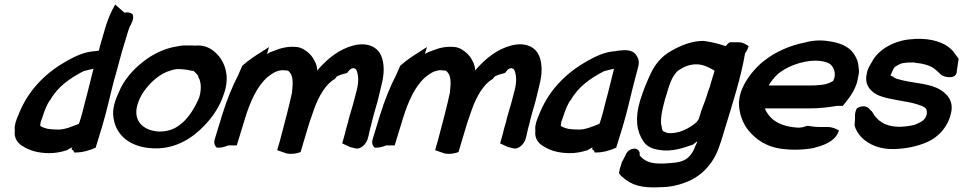

<svg xmlns="http://www.w3.org/2000/svg" viewBox="-20 -660 4239 845"><path d="M45 -106C44 -97 45 -92 45 -84C41 -52 58 -28 83 -15C111 3 149 14 198 14C220 14 247 10 271 2H273C280 -3 288 -7 296 -11V-1L301 1C302 3 304 4 304 4L306 11H314C345 11 376 1 401 -10L430 -105C451 -175 465 -243 483 -311L492 -342C503 -381 514 -426 527 -467L543 -520C546 -530 548 -535 552 -544C557 -554 574 -582 562 -599C551 -606 539 -607 528 -604L487 -640L475 -618C460 -589 450 -560 440 -527V-526C436 -511 431 -494 426 -478C424 -470 421 -462 419 -453L415 -437C411 -436 404 -436 399 -435C350 -432 313 -413 276 -393C190 -345 112 -274 67 -169C59 -149 48 -127 46 -107ZM159 -123C160 -127 165 -137 168 -148C175 -172 187 -200 198 -217L199 -218H200C234 -279 288 -316 348 -347C348 -347 391 -358 391 -357V-356C381 -318 374 -286 364 -248C359 -232 352 -201 348 -187V-186C344 -171 341 -158 336 -142L330 -123L327 -115C299 -104 263 -88 233 -90H232C217 -90 201 -91 190 -93C174 -97 157 -103 157 -108C158 -113 158 -118 159 -123Z M502 -252C489 -225 476 -187 478 -156C483 -68 551 -7 667 -7C757 -7 830 -54 882 -110C917 -147 946 -190 963 -240C990 -310 976 -365 952 -401C945 -412 938 -419 930 -427V-428H929C912 -444 881 -465 836 -459C836 -459 835 -460 830 -460H794C781 -460 769 -458 755 -455C704 -447 651 -421 612 -390C565 -354 524 -307 502 -252ZM584 -196C591 -220 601 -241 614 -259C641 -296 676 -329 717 -345C731 -350 749 -356 762 -356C785 -356 807 -353 826 -348H832C840 -339 850 -333 853 -323L852 -322C865 -303 868 -269 857 -232C856 -230 855 -228 853 -222C837 -186 812 -145 783 -120C753 -94 726 -81 678 -81C609 -86 566 -128 584 -196Z M925 -47C920 -30 925 -17 935 -10H940C956 -10 970 -14 984 -20H1022L1059 -141C1082 -215 1111 -278 1154 -318C1174 -334 1192 -348 1220 -351H1228C1231 -351 1233 -350 1235 -350H1239C1243 -350 1248 -349 1250 -347C1271 -328 1270 -299 1265 -252L1255 -208C1248 -183 1245 -163 1238 -141V-140C1233 -119 1227 -100 1222 -79C1218 -67 1217 -57 1214 -48C1210 -35 1207 -22 1203 -10L1200 1L1232 12C1250 21 1284 17 1303 9L1306 -1C1308 -8 1311 -16 1313 -25L1341 -118C1344 -127 1346 -134 1349 -141L1352 -150C1355 -159 1358 -167 1362 -179C1382 -235 1413 -290 1453 -312L1463 -324C1475 -330 1491 -335 1508 -339C1514 -348 1523 -360 1536 -360H1537C1545 -356 1544 -359 1549 -351C1558 -328 1560 -300 1549 -259C1541 -231 1536 -206 1527 -178L1519 -151C1516 -141 1514 -133 1512 -123C1508 -109 1502 -91 1499 -75L1486 -29C1496 -24 1509 -18 1518 -14H1519L1520 -13C1528 -11 1534 -10 1545 -7C1566 -1 1594 -26 1600 -55L1602 -63C1606 -81 1611 -104 1616 -120V-121C1619 -133 1622 -145 1625 -156L1633 -184C1644 -219 1651 -254 1659 -286C1672 -336 1672 -379 1658 -414C1644 -448 1604 -477 1536 -460C1473 -444 1424 -403 1384 -359L1383 -358L1377 -349C1375 -364 1373 -377 1365 -391C1354 -414 1338 -430 1315 -444L1314 -445H1313C1305 -448 1298 -452 1287 -453C1252 -457 1219 -450 1190 -438C1177 -434 1165 -429 1155 -422L1164 -453L1133 -433C1104 -415 1075 -396 1049 -373L1046 -370L1029 -331C1002 -279 977 -217 958 -155Z M1620 -47C1615 -30 1620 -17 1630 -10H1635C1651 -10 1665 -14 1679 -20H1717L1754 -141C1777 -215 1806 -278 1849 -318C1869 -334 1887 -348 1915 -351H1923C1926 -351 1928 -350 1930 -350H1934C1938 -350 1943 -349 1945 -347C1966 -328 1965 -299 1960 -252L1950 -208C1943 -183 1940 -163 1933 -141V-140C1928 -119 1922 -100 1917 -79C1913 -67 1912 -57 1909 -48C1905 -35 1902 -22 1898 -10L1895 1L1927 12C1945 21 1979 17 1998 9L2001 -1C2003 -8 2006 -16 2008 -25L2036 -118C2039 -127 2041 -134 2044 -141L2047 -150C2050 -159 2053 -167 2057 -179C2077 -235 2108 -290 2148 -312L2158 -324C2170 -330 2186 -335 2203 -339C2209 -348 2218 -360 2231 -360H2232C2240 -356 2239 -359 2244 -351C2253 -328 2255 -300 2244 -259C2236 -231 2231 -206 2222 -178L2214 -151C2211 -141 2209 -133 2207 -123C2203 -109 2197 -91 2194 -75L2181 -29C2191 -24 2204 -18 2213 -14H2214L2215 -13C2223 -11 2229 -10 2240 -7C2261 -1 2289 -26 2295 -55L2297 -63C2301 -81 2306 -104 2311 -120V-121C2314 -133 2317 -145 2320 -156L2328 -184C2339 -219 2346 -254 2354 -286C2367 -336 2367 -379 2353 -414C2339 -448 2299 -477 2231 -460C2168 -444 2119 -403 2079 -359L2078 -358L2072 -349C2070 -364 2068 -377 2060 -391C2049 -414 2033 -430 2010 -444L2009 -445H2008C2000 -448 1993 -452 1982 -453C1947 -457 1914 -450 1885 -438C1872 -434 1860 -429 1850 -422L1859 -453L1828 -433C1799 -415 1770 -396 1744 -373L1741 -370L1724 -331C1697 -279 1672 -217 1653 -155Z M2336 -106C2335 -97 2336 -92 2336 -84C2332 -52 2349 -28 2374 -15C2402 3 2440 14 2489 14C2511 14 2538 10 2562 2H2564C2571 -3 2579 -7 2587 -11V-1L2592 1C2593 3 2595 4 2595 4L2597 11H2605C2636 11 2667 1 2692 -10L2721 -104C2742 -174 2756 -242 2774 -310L2782 -340C2792 -377 2798 -392 2779 -419C2760 -446 2717 -438 2712 -438C2704 -438 2695 -436 2690 -435C2641 -432 2604 -413 2567 -393C2481 -345 2403 -274 2358 -169C2350 -149 2339 -127 2337 -107ZM2450 -123C2451 -127 2456 -137 2459 -148C2466 -172 2478 -200 2489 -217L2490 -218H2491C2525 -279 2579 -316 2639 -347C2639 -347 2682 -358 2682 -357V-356C2672 -318 2665 -286 2655 -248C2650 -232 2643 -201 2639 -187V-186C2635 -171 2632 -158 2627 -142L2621 -123L2618 -115C2590 -104 2554 -88 2524 -90H2523C2508 -90 2492 -91 2481 -93C2465 -97 2448 -103 2448 -108C2449 -113 2449 -118 2450 -123Z M2797 -217C2773 -138 2783 -80 2811 -39C2824 -17 2850 -4 2883 0C2935 9 2985 -8 3028 -23L3030 -24C3037 -29 3041 -32 3049 -39L3048 -35C3046 -28 3043 -23 3040 -17V-16C3026 20 3006 43 2975 51C2960 55 2944 57 2926 58C2858 64 2823 57 2796 25C2795 24 2795 22 2795 15L2796 13L2795 12C2788 -16 2747 -9 2735 19L2716 56V57C2710 74 2706 88 2704 101C2707 108 2712 113 2717 117C2759 156 2804 168 2884 164C2893 164 2903 163 2909 163H2911C2939 160 2964 155 2988 146C3068 120 3121 57 3145 -14C3147 -22 3151 -30 3154 -40L3168 -86C3203 -201 3241 -318 3259 -425C3264 -432 3269 -440 3272 -449L3275 -457C3262 -465 3250 -474 3229 -474H3192C3185 -470 3180 -465 3174 -457C3152 -464 3121 -474 3089 -478C3087 -478 3081 -480 3075 -480C3024 -480 2976 -460 2936 -437C2893 -414 2864 -379 2843 -335C2826 -298 2810 -259 2797 -217ZM2921 -270C2932 -307 2947 -334 2964 -349C2988 -365 3013 -377 3045 -377C3077 -377 3104 -361 3125 -349L3109 -296C3106 -285 3103 -274 3099 -264L3098 -263C3089 -232 3079 -204 3067 -174L3056 -138C3054 -134 3051 -129 3046 -123C3018 -97 2965 -68 2916 -75C2912 -77 2906 -79 2900 -82H2899C2896 -83 2893 -93 2892 -104V-105L2891 -106C2883 -143 2901 -206 2921 -270Z M3240 -252C3235 -236 3233 -223 3232 -209C3232 -162 3248 -119 3273 -87C3306 -47 3352 -14 3419 -5C3467 1 3517 0 3564 -9H3565V-10C3600 -19 3651 -35 3669 -77L3672 -86C3659 -93 3645 -101 3622 -101H3593C3573 -101 3552 -103 3536 -106H3531C3522 -103 3514 -99 3496 -98C3413 -102 3367 -133 3346 -183H3547C3589 -183 3626 -188 3664 -194H3689C3712 -222 3742 -258 3753 -302L3758 -328C3761 -340 3761 -350 3759 -361C3758 -389 3748 -409 3735 -427C3713 -457 3673 -473 3625 -479C3594 -484 3557 -483 3523 -473C3460 -461 3393 -433 3341 -391C3332 -384 3322 -376 3312 -365C3282 -334 3255 -297 3240 -253ZM3363 -284C3374 -303 3385 -316 3401 -332C3408 -339 3416 -344 3430 -353C3476 -382 3562 -406 3619 -385H3620C3644 -377 3660 -348 3652 -316C3651 -314 3649 -311 3647 -304C3634 -296 3620 -290 3600 -287L3576 -285C3570 -284 3564 -284 3557 -284Z M3795 -337C3782 -285 3814 -253 3852 -238C3900 -220 3967 -216 4013 -202C4023 -198 4033 -196 4038 -193H4039C4057 -184 4060 -179 4059 -158C4052 -132 4036 -123 4006 -111C3988 -106 3966 -103 3941 -102C3872 -102 3839 -131 3819 -167C3816 -172 3814 -172 3809 -177C3796 -196 3771 -196 3751 -183C3746 -173 3743 -163 3743 -154C3743 -140 3743 -125 3741 -110V-109C3745 -90 3757 -70 3775 -52C3803 -26 3848 -2 3916 -4C3971 -6 4015 -16 4054 -32C4114 -56 4155 -108 4166 -165C4177 -214 4150 -245 4121 -263C4081 -291 4006 -294 3954 -306C3934 -311 3919 -314 3911 -322C3909 -324 3900 -327 3899 -328C3899 -329 3900 -331 3902 -334L3905 -342C3908 -348 3913 -360 3918 -365C3926 -371 3945 -381 3952 -382H3953C3963 -384 3974 -385 3987 -385H4004C4004 -385 4006 -384 4010 -383H4013C4038 -381 4064 -374 4081 -365C4097 -356 4108 -343 4123 -330C4136 -320 4191 -308 4191 -348L4199 -402C4192 -409 4187 -419 4175 -434C4151 -463 4103 -487 4034 -489H4009C4003 -488 3997 -488 3987 -487C3921 -482 3847 -446 3817 -387C3810 -375 3798 -358 3795 -337Z"/></svg>

Font: SolarCharger
Style: 952
Weight: 900
Designer: Mew Too
Foundry: Cannot Into Space Fonts/KineticPlasma Fonts
Version: Version 1.100